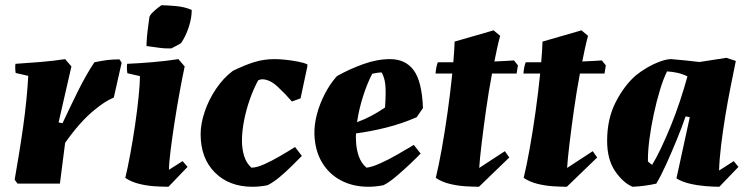

<svg xmlns="http://www.w3.org/2000/svg" viewBox="-20 -702 2869 734"><path d="M47 0 36 -15Q43 -55 51.5 -106.5Q60 -158 68 -214Q76 -270 81 -321.5Q86 -373 88 -412L40 -423Q37 -440 39 -458Q86 -461 134.5 -465Q183 -469 229 -476L253 -448L204 -234L219 -231Q247 -291 278.5 -354.5Q310 -418 341 -464Q371 -470 390.5 -472.5Q410 -475 437 -475L445 -462L415 -329Q398 -322 380 -310.5Q362 -299 344 -284Q315 -261 286 -228.5Q257 -196 229 -156L209 0Z M515 -411 467 -422Q464 -440 466 -458Q513 -460 565 -464.5Q617 -469 662 -476L686 -448Q677 -406 666.5 -348.5Q656 -291 647 -232.5Q638 -174 632 -126Q626 -78 626 -53L678 -86L697 -64L624 12Q600 12 570 10Q540 8 510.5 0.5Q481 -7 459 -22Q468 -59 478 -113Q488 -167 496.5 -225Q505 -283 510 -333Q515 -383 515 -411ZM540 -526Q540 -540 542 -562.5Q544 -585 547 -605.5Q550 -626 551 -636Q553 -644 563 -654Q573 -664 583.5 -672Q594 -680 597 -682Q615 -682 650.5 -679Q686 -676 713 -664Q713 -633 701.5 -598Q690 -563 672 -537Q664 -532 654.5 -527Q645 -522 635 -517Q611 -516 587.5 -519.5Q564 -523 540 -526Z M945 12Q856 12 801.5 -42.5Q747 -97 747 -189Q747 -229 762.5 -275Q778 -321 806 -362.5Q834 -404 870 -431Q915 -453 951.5 -464.5Q988 -476 1030 -476Q1048 -476 1072 -473.5Q1096 -471 1119 -466.5Q1142 -462 1155 -456V-448L1129 -326L1096 -314Q1071 -343 1041.5 -370.5Q1012 -398 983 -399Q976 -399 967 -395Q949 -362 935 -322Q921 -282 913 -241Q905 -200 905 -164Q905 -132 913.5 -105Q922 -78 941 -61Q961 -61 990 -74Q1019 -87 1050 -105Q1081 -123 1108 -140L1134 -106Q1118 -90 1096 -68Q1074 -46 1049.5 -25.5Q1025 -5 1003 6Q988 9 974 10.5Q960 12 945 12Z M1389 12Q1329 12 1283 -12.5Q1237 -37 1210.5 -82Q1184 -127 1182 -189Q1181 -225 1191.5 -265Q1202 -305 1222 -343.5Q1242 -382 1268 -411Q1316 -438 1369 -457Q1422 -476 1471 -476Q1530 -476 1561.5 -433.5Q1593 -391 1597 -289L1573 -254Q1516 -229 1455.5 -214Q1395 -199 1341 -192Q1340 -177 1341 -164Q1342 -132 1351.5 -105Q1361 -78 1381 -61Q1401 -63 1433.5 -77.5Q1466 -92 1500.5 -112Q1535 -132 1562 -148L1588 -115Q1573 -99 1547.5 -75Q1522 -51 1495 -28Q1468 -5 1446 6Q1431 9 1416.5 10.5Q1402 12 1389 12ZM1403 -420Q1384 -384 1368 -334Q1352 -284 1345 -235Q1398 -254 1452 -291Q1456 -351 1453 -378.5Q1450 -406 1439 -425Q1431 -425 1421 -423.5Q1411 -422 1403 -420Z M1811 12Q1788 12 1757.5 10Q1727 8 1697.5 0.5Q1668 -7 1646 -22Q1657 -67 1669 -134Q1681 -201 1691.5 -276Q1702 -351 1709 -421H1645Q1646 -434 1648.5 -446Q1651 -458 1654 -464Q1666 -464 1681 -464Q1696 -464 1713 -464Q1717 -509 1718 -543L1867 -586L1892 -565Q1886 -543 1880.5 -518Q1875 -493 1870 -467Q1892 -468 1911.5 -469Q1931 -470 1945 -471L1960 -452L1955 -421H1861Q1848 -352 1838 -281Q1828 -210 1821 -151.5Q1814 -93 1812 -60L1910 -124L1927 -100Z M2147 12Q2124 12 2093.5 10Q2063 8 2033.5 0.5Q2004 -7 1982 -22Q1993 -67 2005 -134Q2017 -201 2027.5 -276Q2038 -351 2045 -421H1981Q1982 -434 1984.5 -446Q1987 -458 1990 -464Q2002 -464 2017 -464Q2032 -464 2049 -464Q2053 -509 2054 -543L2203 -586L2228 -565Q2222 -543 2216.5 -518Q2211 -493 2206 -467Q2228 -468 2247.5 -469Q2267 -470 2281 -471L2296 -452L2291 -421H2197Q2184 -352 2174 -281Q2164 -210 2157 -151.5Q2150 -93 2148 -60L2246 -124L2263 -100Z M2398 12Q2361 -4 2331 -48.5Q2301 -93 2301 -164Q2301 -248 2334 -312Q2367 -376 2411 -414Q2428 -428 2452.5 -442.5Q2477 -457 2502.5 -466.5Q2528 -476 2546 -476Q2573 -474 2600 -471Q2627 -468 2654 -465L2757 -481L2793 -469Q2784 -425 2773 -370Q2762 -315 2752.5 -257Q2743 -199 2736.5 -145Q2730 -91 2729 -50L2785 -86L2803 -64L2730 12Q2707 12 2676.5 9.5Q2646 7 2616.5 0Q2587 -7 2566 -20L2617 -254L2601 -257Q2587 -216 2567.5 -168.5Q2548 -121 2528 -76.5Q2508 -32 2489 0Q2467 5 2444 8Q2421 11 2398 12ZM2473 -72Q2487 -94 2505.5 -132.5Q2524 -171 2543.5 -218.5Q2563 -266 2579.5 -316Q2596 -366 2608 -410Q2590 -419 2570 -423.5Q2550 -428 2530 -429Q2516 -401 2503 -358Q2490 -315 2479.5 -266.5Q2469 -218 2463 -172.5Q2457 -127 2457 -93V-85Q2463 -78 2473 -72Z"/></svg>

Font: Labrada ExtraBold
Style: Italic
Weight: 800
Italic angle: -7°
Designer: Mercedes Jáuregui
Foundry: Omnibus-Type Team
Version: Version 1.000; ttfautohint (v1.8.4.7-5d5b)